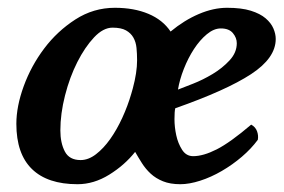

<svg xmlns="http://www.w3.org/2000/svg" viewBox="-20 -462 728 493"><path d="M430 -184Q428 -176 428 -156Q428 -136 432.5 -115Q437 -94 447.5 -77.5Q458 -61 476 -61Q502 -61 536.5 -78.5Q571 -96 625 -142Q636 -136 640 -125Q644 -114 642 -103Q625 -80 601 -59.5Q577 -39 549.5 -23Q522 -7 494 2Q466 11 443 11Q417 11 398.5 3.5Q380 -4 367 -16Q354 -28 344.5 -43Q335 -58 327 -72Q300 -38 260.5 -13.5Q221 11 179 11Q102 11 62 -28Q22 -67 22 -144Q22 -189 41 -241Q60 -293 93.5 -337.5Q127 -382 173.5 -412Q220 -442 275 -442Q324 -442 361 -426.5Q398 -411 418 -381Q453 -410 490.5 -426Q528 -442 563 -442Q600 -442 624 -434.5Q648 -427 662 -415Q676 -403 682 -389Q688 -375 688 -362Q688 -313 624.5 -271.5Q561 -230 430 -184ZM187 -51Q207 -51 226.5 -66Q246 -81 263 -105Q280 -129 294 -159.5Q308 -190 317 -221L321 -235Q332 -276 332 -307Q332 -324 330.5 -339Q329 -354 322.5 -365.5Q316 -377 303.5 -384Q291 -391 269 -391Q245 -391 221.5 -366Q198 -341 178.5 -302.5Q159 -264 147 -217Q135 -170 135 -127Q135 -95 146.5 -73Q158 -51 187 -51ZM547 -389Q529 -389 511 -374Q493 -359 478 -336Q463 -313 452 -285Q441 -257 437 -232Q450 -237 475.5 -247Q501 -257 526 -272Q551 -287 569.5 -307Q588 -327 588 -351Q588 -365 578 -377Q568 -389 547 -389Z"/></svg>

Font: Lusitana
Style: Bold Italic
Weight: 700
Designer: Ana Paula Megda
Foundry: Ana Paula Megda
Version: Version 1.000; ttfautohint (v1.1) -l 8 -r 50 -G 200 -x 14 -D